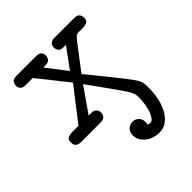

<svg xmlns="http://www.w3.org/2000/svg" viewBox="-184 -548 892 892"><g transform="rotate(-45 262.5 -101.5)"><path d="M27 -31Q27 -53 41 -57.5Q55 -62 67 -62H107L231 -222L114 -369H70Q65 -369 59 -369.5Q53 -370 47 -373Q41 -376 37 -382.5Q33 -389 33 -400Q33 -408 39 -419Q45 -430 68 -430H195Q199 -430 205 -429.5Q211 -429 217 -426Q223 -423 227 -417Q231 -411 231 -399Q231 -391 225 -380Q219 -369 196 -369H183L259 -270L332 -369H317Q297 -369 290 -378.5Q283 -388 283 -400Q283 -414 291.5 -422Q300 -430 316 -430H445Q467 -430 474 -420.5Q481 -411 481 -400Q481 -379 468.5 -374Q456 -369 444 -369H412Q406 -369 400.5 -365.5Q395 -362 383 -347.5Q371 -333 349 -303.5Q327 -274 287 -222Q331 -168 361 -131Q391 -94 410.5 -69Q430 -44 441 -28.5Q452 -13 456.5 -2.5Q461 8 462 17Q463 26 463 37V43Q463 83 455 116.5Q447 150 432.5 174.5Q418 199 397.5 213Q377 227 352 227Q335 227 317.5 222Q300 217 286 206.5Q272 196 263 181.5Q254 167 254 147Q254 125 268 113.5Q282 102 298 102Q316 102 328 114.5Q340 127 340 145Q340 150 339.5 154Q339 158 338 162Q347 165 353 165Q362 165 370 155.5Q378 146 384.5 129.5Q391 113 395 90.5Q399 68 399 42Q399 33 398 26Q397 19 392.5 9.5Q388 0 379.5 -13.5Q371 -27 355.5 -49Q340 -71 316.5 -103.5Q293 -136 259 -184L174 -62H190Q210 -62 217.5 -52.5Q225 -43 225 -32Q225 -20 220.5 -13.5Q216 -7 210 -4Q204 -1 197.5 -0.5Q191 0 187 0H62Q57 0 51 -1Q45 -2 40 -5Q35 -8 31 -14Q27 -20 27 -31Z"/></g></svg>

Font: CMU Typewriter Custom
Style: Regular
Weight: 500
Monospace: yes
Version: Version 0.7.0